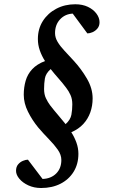

<svg xmlns="http://www.w3.org/2000/svg" viewBox="-20 -728 552 923"><path d="M177.7 175.8Q143.6 175.8 116.2 163.1Q88.9 150.4 73 131.3Q57.1 112.3 57.1 93.3Q57.1 74.2 66.9 62.5Q76.7 50.8 90.3 45.2Q104 39.6 114.3 39.6L184.6 132.3Q225.1 130.9 250 106.2Q274.9 81.5 274.9 41Q274.9 16.1 257.8 -8.3Q240.7 -32.7 215.1 -58.8Q189.5 -85 163.6 -115.2Q134.3 -150.9 114.3 -191.4Q94.2 -231.9 94.2 -272.5Q94.2 -308.1 103.3 -339.6Q112.3 -371.1 134.8 -395.3Q157.2 -419.4 196.3 -434.6Q180.7 -459 171.4 -485.6Q162.1 -512.2 162.1 -540.5Q162.1 -589.4 186 -627Q210 -664.6 250.7 -686Q291.5 -707.5 341.8 -707.5Q376.5 -707.5 402.6 -695.1Q428.7 -682.6 443.6 -662.6Q458.5 -642.6 458.5 -621.1Q458.5 -603 448.5 -591.1Q438.5 -579.1 424.8 -573.2Q411.1 -567.4 399.9 -567.4L329.6 -662.6Q292.5 -660.6 268.6 -634.8Q244.6 -608.9 244.6 -568.8Q244.6 -547.4 256.8 -526.9Q269 -506.3 289.6 -484.4Q310.1 -462.4 334 -436.5Q370.1 -397.5 397.7 -350.3Q425.3 -303.2 425.3 -254.9Q425.3 -219.2 414.1 -187.7Q402.8 -156.2 380.4 -131.8Q357.9 -107.4 322.8 -92.3Q337.9 -68.8 347.4 -42.5Q356.9 -16.1 356.9 11.2Q356.9 60.5 334 97.7Q311 134.8 270.8 155.3Q230.5 175.8 177.7 175.8ZM295.4 -131.3Q318.8 -152.3 323.2 -176.3Q327.6 -200.2 327.6 -226.1Q327.6 -252.4 318.8 -271.5Q310.1 -290.5 298.3 -305.7Q280.8 -329.1 261 -351.3Q241.2 -373.5 223.6 -396Q199.7 -374.5 195.8 -350.8Q191.9 -327.1 191.9 -300.3Q191.9 -274.4 200.7 -255.9Q209.5 -237.3 220.7 -222.2Q238.8 -198.7 258.1 -176.3Q277.3 -153.8 295.4 -131.3Z"/></svg>

Font: Gelasio Medium
Style: Italic
Weight: 500
Italic angle: -8.5°
Designer: Eben Sorkin
Foundry: Eben Sorkin
Version: Version 1.008